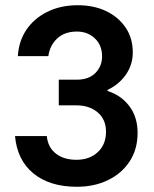

<svg xmlns="http://www.w3.org/2000/svg" viewBox="-20 -705 590 735"><path d="M274.2 10Q170.8 10 108.3 -40.8Q45.8 -91.7 37.5 -184.2H159.2Q163.3 -140.8 193.8 -117.1Q224.2 -93.3 272.5 -93.3Q322.5 -93.3 354.2 -122.5Q385.8 -151.7 385.8 -200.8Q385.8 -247.5 354.2 -274.6Q322.5 -301.7 272.5 -301.7H205V-400H274.2Q320 -400 345.4 -425.8Q370.8 -451.7 370.8 -489.2Q370.8 -531.7 343.3 -557.9Q315.8 -584.2 274.2 -584.2Q227.5 -584.2 199.2 -557.9Q170.8 -531.7 165 -490H48.3Q51.7 -547.5 81.2 -591.2Q110.8 -635 161.7 -660Q212.5 -685 277.5 -685Q339.2 -685 386.2 -662.5Q433.3 -640 460.8 -599.6Q488.3 -559.2 488.3 -504.2Q488.3 -457.5 462.1 -419.6Q435.8 -381.7 391.7 -360.8V-356.7Q444.2 -340 475.4 -298.3Q506.7 -256.7 506.7 -196.7Q506.7 -133.3 476.2 -87.1Q445.8 -40.8 393.3 -15.4Q340.8 10 274.2 10Z"/></svg>

Font: Funnel Sans Light SemiBold
Style: Regular
Weight: 600
Version: Version 1.000